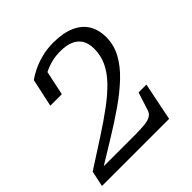

<svg xmlns="http://www.w3.org/2000/svg" viewBox="-185 -785 920 920"><g transform="rotate(-45 275.0 -325.5)"><path d="M-10 0H445L484 -193H431L402 -103Q397 -85 382.5 -76Q368 -67 342 -64Q316 -61 274 -61H30L32 -42Q105 -87 175 -129.5Q245 -172 305.5 -214Q366 -256 412 -299.5Q458 -343 483.5 -390Q509 -437 509 -489Q509 -541 486.5 -577Q464 -613 419.5 -632Q375 -651 311 -651Q267 -651 229.5 -641Q192 -631 164 -617Q136 -603 118 -590L87 -447H165L196 -593Q190 -593 183 -589Q176 -585 168.5 -577.5Q161 -570 155 -560Q149 -550 146 -539Q163 -555 186.5 -568Q210 -581 240 -589.5Q270 -598 305 -598Q345 -598 372.5 -586.5Q400 -575 414.5 -551.5Q429 -528 429 -491Q429 -446 410.5 -406.5Q392 -367 356.5 -330Q321 -293 269.5 -254.5Q218 -216 152 -173.5Q86 -131 7 -80Z"/></g></svg>

Font: Roboto Serif 20pt Light
Style: Italic
Weight: 300
Italic angle: -10°
Version: Version 1.007